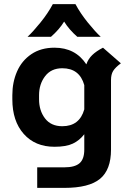

<svg xmlns="http://www.w3.org/2000/svg" viewBox="-20 -714 633 934"><path d="M568 -406Q541 -386 530.5 -369Q520 -352 520 -325V14Q520 112 466.5 156Q413 200 293 200H161V100H293Q344 100 367 80Q390 60 390 14V-61Q367 -31 334.5 -15.5Q302 0 245 0Q151 0 95.5 -62.5Q40 -125 40 -231V-251Q40 -314 63 -366.5Q86 -419 132.5 -450.5Q179 -482 245 -482Q347 -482 400 -401Q409 -427 428.5 -446Q448 -465 481 -482ZM390 -182V-300Q367 -382 283 -382Q229 -382 199.5 -343.5Q170 -305 170 -251V-231Q170 -176 199 -138Q228 -100 283 -100Q367 -100 390 -182ZM237 -694H347Q371 -649 407.5 -604Q444 -559 470 -535H356Q316 -570 292 -609Q268 -570 228 -535H114Q140 -559 176.5 -604Q213 -649 237 -694Z"/></svg>

Font: KoHo
Style: Bold
Weight: 700
Designer: Cadson Demak & Katatrad Team
Foundry: Cadson Demak Co.,Ltd.
Version: Version 1.000; ttfautohint (v1.6)